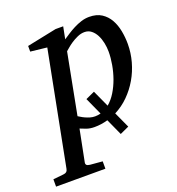

<svg xmlns="http://www.w3.org/2000/svg" viewBox="-226 -599 849 922"><g transform="rotate(-20 199.0 -138.0)"><path d="M362.8 -305.2Q362.8 -327.1 358.2 -349.9Q353.5 -372.6 344 -391.1Q334.5 -409.7 319.8 -421.4Q305.2 -433.1 285.2 -433.1Q267.1 -433.1 249 -425Q231 -417 216.1 -407Q201.2 -397 190.4 -387.5Q179.7 -377.9 175.8 -375L116.2 -64.9Q120.6 -62.5 128.7 -57.4Q136.7 -52.2 147.5 -47.4Q158.2 -42.5 170.4 -38.8Q182.6 -35.2 195.8 -35.2Q210 -35.2 224.6 -39.1L184.6 -127.4L230.5 -148.4L269.5 -63Q292.5 -82 309.8 -110.4Q327.1 -138.7 338.9 -171.6Q350.6 -204.6 356.7 -239.3Q362.8 -273.9 362.8 -305.2ZM244.1 2.4Q210.4 12.2 175.8 12.2Q153.3 12.2 135.3 5.9Q117.2 -0.5 105 -5.9L73.2 154.8Q71.3 163.1 75.4 168.2Q79.6 173.3 92.8 174.8L155.8 180.2V217.8H-96.2V180.2L-43.9 174.8Q-22.9 173.3 -20 154.8L92.8 -424.8L8.8 -434.1V-462.9L160.2 -494.1H199.2L187 -432.1Q199.7 -440.4 216.1 -451.2Q232.4 -461.9 251 -471.4Q269.5 -481 289.8 -487.5Q310.1 -494.1 331.1 -494.1Q369.1 -494.1 394.3 -477.8Q419.4 -461.4 434.3 -435.1Q449.2 -408.7 455.6 -375.5Q461.9 -342.3 461.9 -309.1Q461.9 -263.2 449.7 -219Q437.5 -174.8 415 -136.2Q392.6 -97.7 361.1 -66.4Q329.6 -35.2 291 -15.6L328.1 65.4L282.2 86.4Z"/></g></svg>

Font: Charis SIL CyrE
Style: Italic
Weight: 400
Italic angle: -11°
Foundry: SIL International
Version: Version 5.000